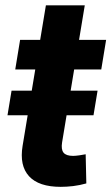

<svg xmlns="http://www.w3.org/2000/svg" viewBox="-20 -696 420 723"><path d="M347.4 -354.5 332.1 -261.9H8.2L23.5 -354.5ZM379.6 -545.9 361.3 -434.3H37.4L55.7 -545.9ZM152.8 -675.8H299.2L213.8 -159.8Q209.5 -133.3 219.3 -121.1Q229.1 -109 255.2 -109Q263.7 -109 279 -111.1Q294.3 -113.2 302.6 -115.1L305.1 -5.3Q280.1 1.7 255.6 4.7Q231.2 7.6 208.6 7.6Q126.1 7.6 89.4 -32.3Q52.8 -72.3 65.1 -146.9Z"/></svg>

Font: Inter Variable
Style: Italic
Weight: 400
Italic angle: -9.39999°
Designer: Rasmus Andersson
Foundry: rsms
Version: Version 4.001;git-9221beed3